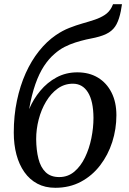

<svg xmlns="http://www.w3.org/2000/svg" viewBox="-20 -882 613 913"><path d="M560 -862 554.5 -829Q547 -791.5 534.2 -767Q521.5 -742.5 497.8 -727.5Q474 -712.5 432.5 -703Q423.5 -701 412.5 -698.8Q401.5 -696.5 389.5 -694Q364 -688 338 -679.8Q312 -671.5 287 -658.8Q262 -646 239 -625.5Q212.5 -603 189.2 -567.8Q166 -532.5 148.2 -481.8Q130.5 -431 118.5 -363Q138.5 -410.5 171.5 -450.2Q204.5 -490 249 -514Q293.5 -538 348 -538Q404 -538 445.5 -513Q487 -488 510.2 -442.2Q533.5 -396.5 533.5 -334Q533.5 -268.5 513.8 -206.8Q494 -145 456.2 -95.8Q418.5 -46.5 364.8 -17.8Q311 11 243 11Q194.5 11 157.8 -8.5Q121 -28 96 -63.5Q71 -99 58.2 -146.8Q45.5 -194.5 45.5 -251.5Q45.5 -332 60.5 -403.2Q75.5 -474.5 102.2 -534Q129 -593.5 165.5 -639.2Q202 -685 245 -714.5Q277 -736.5 309.5 -749.2Q342 -762 373 -770.8Q404 -779.5 430.8 -788.5Q457.5 -797.5 478.2 -811Q499 -824.5 511 -847.5L517.5 -862ZM326.5 -484Q286.5 -484 254.2 -460.8Q222 -437.5 199 -399Q176 -360.5 164 -314Q152 -267.5 152 -220.5Q152.5 -168 162.8 -127.2Q173 -86.5 197 -63.2Q221 -40 261.5 -40Q303 -40 333.5 -65.8Q364 -91.5 384.2 -133.5Q404.5 -175.5 414.5 -225Q424.5 -274.5 424.5 -321.5Q424 -401.5 398.2 -442.8Q372.5 -484 326.5 -484Z"/></svg>

Font: Merriweather 28pt
Style: Italic
Weight: 400
Italic angle: -7.8°
Version: Version 2.101